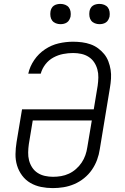

<svg xmlns="http://www.w3.org/2000/svg" viewBox="-20 -957 640 985"><path d="M251 8Q220 8 190.5 2Q161 -4 136 -18.5Q111 -33 93.5 -56.5Q76 -80 67.5 -108Q59 -136 59.5 -166.5Q60 -197 65 -228L93 -396H461L481 -517Q484 -538 484.5 -559.5Q485 -581 479.5 -601Q474 -621 463 -637.5Q452 -654 435 -665Q418 -676 397.5 -680.5Q377 -685 355 -685Q330 -685 304 -680Q278 -675 254 -662Q230 -649 213 -627Q196 -605 189 -579H125Q133 -616 155.5 -649Q178 -682 211 -704Q244 -726 281 -734.5Q318 -743 355 -743Q378 -743 401 -740Q424 -737 445 -729.5Q466 -722 483.5 -709Q501 -696 514.5 -679.5Q528 -663 536 -642Q544 -621 547.5 -599Q551 -577 549.5 -553.5Q548 -530 544 -507L492 -192Q488 -164 478 -137Q468 -110 451.5 -86Q435 -62 411.5 -43Q388 -24 361 -12.5Q334 -1 306 3.5Q278 8 251 8ZM252 -50Q273 -50 293.5 -53.5Q314 -57 333.5 -66Q353 -75 370 -90Q387 -105 399 -123Q411 -141 418 -161Q425 -181 428 -202L451 -339H148L128 -218Q125 -197 124.5 -175.5Q124 -154 129 -134.5Q134 -115 145 -98Q156 -81 173 -70Q190 -59 210.5 -54.5Q231 -50 252 -50ZM490 -833Q478 -833 466.5 -837.5Q455 -842 448 -851Q441 -860 439 -872.5Q437 -885 439 -898Q440 -906 444.5 -914.5Q449 -923 456.5 -928Q464 -933 473 -935Q482 -937 490 -937Q503 -937 514.5 -932.5Q526 -928 533 -919Q540 -910 542 -897.5Q544 -885 542 -872Q540 -864 535.5 -855.5Q531 -847 523.5 -842Q516 -837 507.5 -835Q499 -833 490 -833ZM290 -833Q278 -833 266.5 -837.5Q255 -842 248 -851Q241 -860 239 -872.5Q237 -885 239 -898Q240 -906 244.5 -914.5Q249 -923 256.5 -928Q264 -933 273 -935Q282 -937 290 -937Q303 -937 314.5 -932.5Q326 -928 333 -919Q340 -910 342 -897.5Q344 -885 342 -872Q340 -864 335.5 -855.5Q331 -847 323.5 -842Q316 -837 307.5 -835Q299 -833 290 -833Z"/></svg>

Font: Iosevka Curly LtExObl
Style: Regular
Weight: 300
Width: 7
Italic angle: -9°
Monospace: yes
Designer: Belleve Invis
Foundry: Belleve Invis
Version: Version 11.1.0; ttfautohint (v1.8.3)